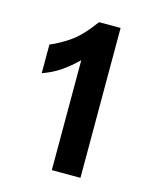

<svg xmlns="http://www.w3.org/2000/svg" viewBox="-75 -823 403 522"><g transform="rotate(15 126.5 -562.0)"><path d="M120.1 -351.6V-661.1Q97.2 -638.7 75.2 -623.8Q53.2 -608.9 25.4 -599.1V-679.7Q49.3 -689.5 77.6 -708.3Q106 -727.1 140.1 -773.4H200.7V-351.6Z"/></g></svg>

Font: Schibsted Grotesk Medium
Style: Regular
Weight: 500
Designer: Bakken & Baeck AS, Henrik Kongsvoll
Foundry: Schibsted ASA
Version: Version 1.100;gftools[0.9.25]